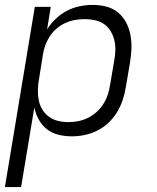

<svg xmlns="http://www.w3.org/2000/svg" viewBox="-21 -548 641 783"><path d="M-1 215 121 -520H186L171 -428Q186 -452 206.5 -471.5Q227 -491 252 -504Q277 -517 304 -522.5Q331 -528 357 -528Q386 -528 413 -521Q440 -514 460.5 -497Q481 -480 493.5 -456Q506 -432 511 -405Q516 -378 515 -349.5Q514 -321 509 -292L492 -192Q488 -166 479.5 -140.5Q471 -115 456.5 -91Q442 -67 421.5 -47.5Q401 -28 376 -15.5Q351 -3 324.5 2.5Q298 8 272 8Q244 8 217.5 1.5Q191 -5 170.5 -21Q150 -37 137 -60.5Q124 -84 119 -110L65 215ZM258 -50Q278 -50 298.5 -54Q319 -58 338 -67.5Q357 -77 373 -91.5Q389 -106 400.5 -124Q412 -142 418.5 -162Q425 -182 428 -202L445 -302Q449 -323 449.5 -344Q450 -365 445 -385Q440 -405 429.5 -422Q419 -439 403 -450Q387 -461 366.5 -465.5Q346 -470 325 -470Q305 -470 285 -466.5Q265 -463 246 -454.5Q227 -446 210.5 -432Q194 -418 182.5 -400.5Q171 -383 164 -364Q157 -345 154 -325L138 -225Q134 -203 133.5 -181.5Q133 -160 137 -139.5Q141 -119 151.5 -101.5Q162 -84 178.5 -72Q195 -60 215.5 -55Q236 -50 258 -50Z"/></svg>

Font: Iosevka SS04 Light Extended
Style: Italic
Weight: 300
Width: 7
Italic angle: -9°
Monospace: yes
Designer: Belleve Invis
Foundry: Belleve Invis
Version: Version 19.0.0; ttfautohint (v1.8.4)